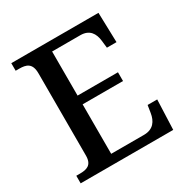

<svg xmlns="http://www.w3.org/2000/svg" viewBox="-164 -851 958 988"><g transform="rotate(-30 315.5 -357.0)"><path d="M35 0H585L592 -177H535L528 -133C521 -89 498 -53 442 -53H247V-347H487V-399H247V-661H415C469 -661 491 -626 496 -581L501 -537H558L553 -714H35V-669H56C97 -669 130 -660 130 -599V-110C130 -53 96 -45 56 -45H35Z"/></g></svg>

Font: Noto Serif Thai Medium
Style: Regular
Weight: 500
Designer: Monotype Design Team
Foundry: Monotype Imaging Inc.
Version: Version 1.901;PS 001.901;hotconv 1.0.88;makeotf.lib2.5.64775